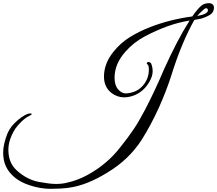

<svg xmlns="http://www.w3.org/2000/svg" viewBox="-83 -824 1374 1215"><path d="M1147 -698Q1109 -631 1071.5 -542Q1034 -453 999 -340Q985 -297 966.5 -248.5Q948 -200 923 -144Q898 -89 871 -38.5Q844 12 814 60Q733 186 598 267Q466 349 353 364Q302 371 237 371Q172 371 103 348Q-5 312 -45 230Q-63 192 -63 141Q-63 90 -36 21Q-17 -25 31 -65Q78 -104 106 -106Q118 -107 118 -102Q117 -98 105 -92Q73 -78 34 -35Q14 -13 2 10Q-10 33 -17.5 54Q-25 75 -27.5 92.5Q-30 110 -30 122Q-30 195 9 240Q36 270 76 294Q116 318 162 327Q196 333 222.5 336.5Q249 340 270 340Q291 340 308.5 338Q326 336 341 332Q410 317 473 282Q536 247 585 205Q633 166 682 103Q707 72 727 44.5Q747 17 764 -8Q781 -33 798 -63Q815 -93 834 -128Q895 -244 957 -390Q997 -478 1036.5 -554Q1076 -630 1117 -694Q1047 -683 976.5 -657.5Q906 -632 834 -594Q762 -556 709 -495Q642 -419 642 -332Q642 -284 664.5 -258.5Q687 -233 712 -233Q737 -233 767 -244Q797 -255 821 -282Q859 -326 859 -383Q859 -408 852 -415Q840 -423 850 -430Q861 -436 873 -423Q883 -401 883 -371.5Q883 -342 861 -304Q823 -240 759 -218Q730 -208 702 -208Q658 -208 621 -237Q575 -274 575 -339Q575 -421 633 -494Q678 -551 737 -588Q796 -625 871 -654Q993 -701 1134 -720Q1147 -741 1170 -767Q1194 -794 1210 -799Q1226 -804 1236 -804Q1271 -804 1271 -774Q1270 -747 1249 -732.5Q1228 -718 1190 -706ZM1221 -772Q1218 -773 1211.5 -768Q1205 -763 1196.5 -755.5Q1188 -748 1179.5 -739Q1171 -730 1165 -723Q1234 -735 1233 -760Q1231 -772 1221 -772Z"/></svg>

Font: #9Slide05 Great Vibes
Style: Regular
Weight: 400
Designer: Robert E. Leuschke
Foundry: Robert E. Leuschke
Version: Version 1.001